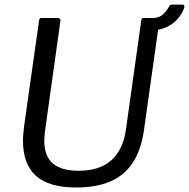

<svg xmlns="http://www.w3.org/2000/svg" viewBox="-20 -822 838 852"><path d="M618.9 -245Q606.5 -155.3 568.3 -98.7Q530.1 -42 467.7 -16Q405.3 10 319.2 10Q196.6 10 139.3 -41.9Q82 -93.8 82 -197Q82 -212.7 83.6 -230.2Q85.2 -247.7 87.5 -266.1L153.2 -730.1Q154.5 -737.4 156.5 -739.7Q158.6 -742 163.7 -742H236.3Q243.1 -742 246.4 -737.8Q249.7 -733.7 247.7 -726.6L179.8 -241Q178.8 -229 177.6 -218.5Q176.5 -208 176.5 -197.2Q176.5 -128.8 214.8 -96.5Q253.2 -64.2 328.7 -64.2Q388.6 -64.2 432.3 -84Q476.1 -103.8 503.2 -144.8Q530.2 -185.7 539 -248.7L606.9 -731.5Q608.2 -738.2 610.1 -740.1Q612 -742 617.4 -742H676.1Q682.2 -742 684.8 -737.8Q687.4 -733.7 686.8 -727.3L618.9 -245ZM788.3 -801.6Q795.6 -801.6 797.5 -797.1Q799.5 -792.5 796.6 -785.1Q788 -760.8 768.4 -738.3Q748.8 -715.8 718.9 -701.6Q689.1 -687.4 648.5 -687.4L653 -741.6Q685.5 -741.6 703.6 -758.6Q721.7 -775.7 731.1 -795.1Q734 -800.2 737.7 -800.9Q741.4 -801.6 745.3 -801.6Z"/></svg>

Font: Libre Franklin Thin
Style: Italic
Weight: 100
Italic angle: -8°
Designer: Pablo Impallari, Rodrigo Fuenzalida, Nhung Nguyen
Foundry: Impallari Type
Version: Version 3.000